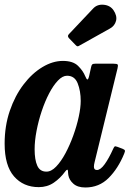

<svg xmlns="http://www.w3.org/2000/svg" viewBox="-23 -795 586 829"><path d="M513 -131Q487 -67.5 446 -26.5Q405 14.5 345.5 14.5Q312 14.5 293.8 -1.8Q275.5 -18 272 -39Q271 -46 270.8 -49.8Q270.5 -53.5 270.5 -57Q269 -68.5 258.5 -54.5Q237.5 -25.5 209.2 -6.2Q181 13 144.5 13Q78 13 37.5 -33.5Q-3 -80 -3 -174.5Q-3 -251 19.2 -316.2Q41.5 -381.5 78.5 -430Q115.5 -478.5 160 -505.2Q204.5 -532 248.5 -532Q292 -532 313.8 -510.8Q335.5 -489.5 345 -466Q350.5 -452.5 354.2 -451.8Q358 -451 362 -467.5L370.5 -506Q372 -513.5 375.2 -516.8Q378.5 -520 388.5 -520H467Q482.5 -520 485 -516.2Q487.5 -512.5 484.5 -500L385.5 -95Q382.5 -84 382.5 -75Q382.5 -61 395.5 -61Q411 -61 429 -86Q447 -111 465.5 -152Q469.5 -160.5 472 -162.5Q474.5 -164.5 484 -161L506.5 -152.5Q515 -149 516.2 -145.2Q517.5 -141.5 513 -131ZM325.5 -359.5Q325.5 -402 312.5 -435Q299.5 -468 266.5 -468Q247 -468 227 -447Q207 -426 189 -391.5Q171 -357 157 -315Q143 -273 134.8 -230Q126.5 -187 126.5 -150.5Q126.5 -105 138 -79.5Q149.5 -54 177 -54Q198 -53.5 219.2 -75.5Q240.5 -97.5 259.5 -133Q278.5 -168.5 293.5 -210Q308.5 -251.5 317 -291Q325.5 -330.5 325.5 -359.5ZM467 -751Q483.5 -726.5 478 -705Q472.5 -683.5 452 -672L321.5 -599Q315.5 -595 312 -595Q308.5 -595 303.5 -600.5L274.5 -630.5Q266.5 -639.5 274.5 -647.5L378.5 -757.5Q396 -777 424.2 -774.5Q452.5 -772 467 -751Z"/></svg>

Font: Besley* Narrow Semi
Style: Italic
Weight: 600
Width: 4
Italic angle: -13°
Designer: Owen Earl
Foundry: indestructible type*
Version: Version 3.000; ttfautohint (v1.8.3)